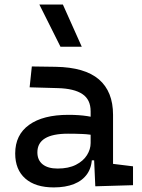

<svg xmlns="http://www.w3.org/2000/svg" viewBox="-20 -815 626 845"><path d="M399.4 4.9 392.6 -148.4 378.9 -191.4V-325.2Q378.9 -377 342.5 -401.1Q306.2 -425.3 234.4 -427.2L110.4 -430.7L120.1 -522.5L224.6 -521Q353 -519 415.3 -465.6Q477.5 -412.1 477.5 -309.6V-93.8L565.4 -83V0ZM216.8 9.8Q135.7 9.8 91.3 -29.3Q46.9 -68.4 46.9 -139.6Q46.9 -221.7 108.2 -265.6Q169.4 -309.6 281.2 -309.6Q327.6 -309.6 364 -304Q400.4 -298.3 428.7 -287.1L407.2 -216.8Q374.5 -224.1 343.3 -225.3Q312 -226.6 279.3 -226.6Q144.5 -226.6 144.5 -144.5Q144.5 -110.4 167.7 -91.8Q190.9 -73.2 233.4 -73.2Q281.7 -73.2 314.2 -89.8Q346.7 -106.4 362.8 -132.3Q378.9 -158.2 378.9 -185.5V-242.2L409.2 -109.4H368.2L384.8 -125Q384.8 -80.1 364 -50Q343.3 -20 305.7 -5.1Q268.1 9.8 216.8 9.8ZM246.1 -609.4 153.3 -794.9H256.8L339.8 -609.4Z"/></svg>

Font: Cascadia Code
Style: Regular
Weight: 400
Designer: Aaron Bell
Foundry: Saja Typeworks
Version: Version 2404.023